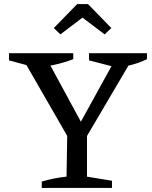

<svg xmlns="http://www.w3.org/2000/svg" viewBox="-20 -918 743 938"><path d="M332 -213 96 -623V-648H199L390 -296H360L554 -648H622L623 -624L381 -213ZM184 0V-31Q215 -40 244.5 -46Q274 -52 305 -55L309 -289H405V-55L527 -35V0ZM154 -588 24 -623V-658H338V-629Q294 -612 248 -602Q202 -592 154 -588ZM551 -588 415 -623V-658H698V-629Q663 -612 626 -602Q589 -592 551 -588ZM410 -898 524 -781 491 -750 383 -832 275 -750 243 -781 357 -898Z"/></svg>

Font: Piazzolla Thin Medium
Style: Regular
Weight: 500
Version: Version 2.005